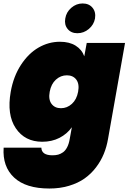

<svg xmlns="http://www.w3.org/2000/svg" viewBox="-42 -812 742 1109"><path d="M20 -282.2Q35.6 -370.6 78.9 -437Q122.1 -503.4 180.4 -537.1Q238.8 -570.8 304.2 -570.8Q358.9 -570.8 394.8 -548.3Q430.7 -525.9 444.8 -486.8L459 -564H680.2L582 -9.8Q574.2 36.1 557.4 77.1Q540.5 118.2 512.2 155.3Q483.9 192.4 446.3 219Q408.7 245.6 356.7 261.2Q304.7 276.9 243.2 276.9Q107.4 276.9 39.6 213.6Q-28.3 150.4 -21 41H196.8Q198.2 85 261.2 85Q279.8 85 294.2 81.1Q308.6 77.1 322.3 67.4Q335.9 57.6 345.9 38.3Q356 19 360.8 -9.8L373 -77.1Q345.2 -38.1 301.3 -15.6Q257.3 6.8 202.1 6.8Q101.6 6.8 49.1 -71.3Q-3.4 -149.4 20 -282.2ZM373.3 -212.2Q400.9 -237.3 409.2 -282.2Q417.5 -327.1 398.7 -352.1Q379.9 -377 344.2 -377Q308.6 -377 281 -352.1Q253.4 -327.1 245.1 -282.2Q236.8 -237.3 255.6 -212.2Q274.4 -187 310.1 -187Q345.7 -187 373.3 -212.2ZM404.8 -620.1Q368.7 -620.1 348.6 -644.8Q328.6 -669.4 335 -705.1Q340.8 -742.2 369.9 -767.1Q398.9 -792 435.1 -792Q472.2 -792 492.4 -767.3Q512.7 -742.7 506.8 -705.1Q500 -668.9 470.9 -644.5Q441.9 -620.1 404.8 -620.1Z"/></svg>

Font: SVN-Poppins Black
Style: Italic
Weight: 900
Italic angle: -10°
Designer: Ninad Kale (Devanagari), Jonny Pinhorn (Latin)
Foundry: Indian Type Foundry
Version: Version 3.002 2017